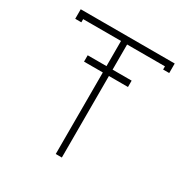

<svg xmlns="http://www.w3.org/2000/svg" viewBox="-156 -813 920 946"><g transform="rotate(30 303.5 -339.5)"><path d="M36.1 -679.2H570.8V-625H536.1V-643.1H320.8V-500H429.2V-463.9H320.8V0H286.1V-463.9H179.2V-500H286.1V-643.1H70.8V-625H36.1Z"/></g></svg>

Font: Rawengulk
Style: Regular
Weight: 400
Version: Version 0.92